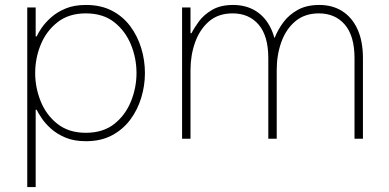

<svg xmlns="http://www.w3.org/2000/svg" viewBox="-20 -560 1570 775"><path d="M124 195H90V-530H124V-413H128Q134 -427 148.5 -448Q163 -469 186.5 -490Q210 -511 244.5 -525.5Q279 -540 327 -540Q387 -540 431.5 -517Q476 -494 505.5 -454.5Q535 -415 550 -366Q565 -317 565 -265Q565 -214 550 -165Q535 -116 505.5 -76.5Q476 -37 431.5 -13.5Q387 10 327 10Q279 10 244.5 -4.5Q210 -19 186.5 -40Q163 -61 148.5 -82.5Q134 -104 128 -117H124ZM122 -265Q122 -206 144.5 -150.5Q167 -95 212.5 -59.5Q258 -24 326 -24Q396 -24 441 -59.5Q486 -95 508.5 -150.5Q531 -206 531 -265Q531 -325 508.5 -380Q486 -435 441 -470.5Q396 -506 326 -506Q258 -506 212.5 -470.5Q167 -435 144.5 -380Q122 -325 122 -265Z M749 0H715V-530H749V-426H753Q763 -446 782.5 -473Q802 -500 836 -520Q870 -540 921 -540Q974 -540 1013.5 -515Q1053 -490 1075 -442Q1097 -394 1097 -325V0H1063V-325Q1063 -415 1024 -460.5Q985 -506 919 -506Q861 -506 823.5 -473.5Q786 -441 767.5 -389Q749 -337 749 -278ZM1097 0H1063V-408H1089Q1102 -441 1124.5 -471Q1147 -501 1182.5 -520.5Q1218 -540 1269 -540Q1322 -540 1361.5 -515Q1401 -490 1423 -442Q1445 -394 1445 -325V0H1411V-325Q1411 -415 1372 -460.5Q1333 -506 1267 -506Q1210 -506 1172 -474Q1134 -442 1115.5 -390Q1097 -338 1097 -278Z"/></svg>

Font: Be Vietnam Pro Variable Thin
Style: Regular
Weight: 100
Designer: Lam Bao, Tony Le, Vietanh Nguyen
Foundry: Yellow Type Foundry
Version: Version 1.002